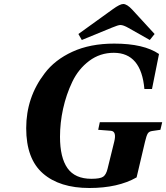

<svg xmlns="http://www.w3.org/2000/svg" viewBox="-20 -925 831 960"><path d="M372 -755 544 -879Q580 -905 596 -905Q615 -905 641 -877L753 -755L729 -725L623 -785Q597 -800 582 -800Q571 -800 540 -787L389 -725ZM111 -284Q111 -438 203 -558Q254 -626 342.5 -666.5Q431 -707 551 -707Q699 -707 775 -655L740 -480H702Q686 -661 549 -661Q480 -661 426 -620.5Q372 -580 341.5 -516Q311 -452 295.5 -381.5Q280 -311 280 -241Q280 -137 317.5 -84Q355 -31 437 -31Q481 -31 496 -41.5Q511 -52 518 -82L551 -216Q564 -268 535 -271L471 -276L479 -314H791L782 -276L741 -270Q725 -268 718.5 -257Q712 -246 705 -216L663 -38Q570 15 427 15Q278 15 194.5 -58Q111 -131 111 -284Z"/></svg>

Font: Lingua Franca
Style: Bold Italic
Weight: 700
Italic angle: -13°
Version: Version 1.19